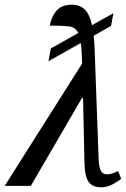

<svg xmlns="http://www.w3.org/2000/svg" viewBox="-38 -790 535 816"><path d="M-18 0 311 -520Q310 -548 309 -569.5Q308 -591 305 -607L168 -530L178 -584L295 -650Q282 -675 254.5 -678Q227 -681 174 -681Q178 -714 200 -742Q222 -770 267 -770Q301 -770 322 -750Q343 -730 353 -683L444 -734L434 -680L360 -638Q363 -615 364 -586L381 -119Q382 -82 390 -65.5Q398 -49 417 -49Q428 -49 440 -53Q452 -57 464 -63L477 -30Q463 -19 440.5 -6.5Q418 6 391 6Q354 6 338 -18Q322 -42 321 -97L315 -373H310L93 0Z"/></svg>

Font: Noto Serif Condensed
Style: Italic
Weight: 400
Width: 3
Italic angle: -12°
Designer: Monotype Design Team
Foundry: Monotype Imaging Inc.
Version: Version 2.014; ttfautohint (v1.8.4.7-5d5b)